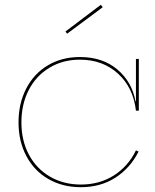

<svg xmlns="http://www.w3.org/2000/svg" viewBox="-20 -770 645 798"><path d="M69 -261Q69 -186 100 -127.5Q131 -69 187.5 -36Q244 -3 316 -3Q394 -3 453.5 -41Q513 -79 545 -145L556 -140Q521 -71 459.5 -31.5Q398 8 316 8Q240 8 181 -26Q122 -60 89.5 -121.5Q57 -183 57 -261Q57 -340 89 -402Q121 -464 179 -498.5Q237 -533 312 -533Q407 -533 468 -481Q529 -429 543 -349H545V-525H557V-310H545Q534 -406 470.5 -464Q407 -522 312 -522Q241 -522 185.5 -488.5Q130 -455 99.5 -396Q69 -337 69 -261ZM407 -740 259 -630 252 -639 399 -750Z"/></svg>

Font: Hepta Slab Thin
Style: Regular
Weight: 250
Designer: Michael LaGattuta
Foundry: Michael LaGattuta
Version: Version 1.100; ttfautohint (v1.8) -l 8 -r 50 -G 200 -x 14 -D